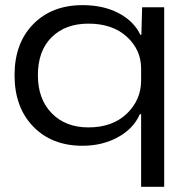

<svg xmlns="http://www.w3.org/2000/svg" viewBox="-20 -553 713 740"><path d="M523.9 167V-112.8H519Q494.1 -56.6 434.1 -23.9Q374 8.8 297.9 8.8Q179.7 8.8 107.9 -65.4Q36.1 -139.6 36.1 -263.2Q36.1 -386.7 108.2 -460Q180.2 -533.2 297.9 -533.2Q378.9 -533.2 437.5 -502.2Q496.1 -471.2 521 -418.9H524.9L527.8 -524.9H612.8V167ZM126 -263.2Q126 -171.4 179.2 -116.7Q232.4 -62 320.8 -62Q413.6 -62 468.8 -115Q523.9 -168 523.9 -243.2V-289.1Q523.9 -360.8 468.8 -411.4Q413.6 -461.9 320.8 -461.9Q231.9 -461.9 179 -409.4Q126 -356.9 126 -263.2Z"/></svg>

Font: Lumene Sans Expanded
Style: Regular
Weight: 400
Width: 7
Designer: Deni Anggara
Version: Version 1.003;Glyphs 3.1.2 (3151)